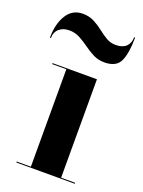

<svg xmlns="http://www.w3.org/2000/svg" viewBox="-158 -771 620 835"><g transform="rotate(20 152.0 -353.5)"><path d="M47 -619Q19 -619 0.8 -603.5Q-17.5 -588 -17.5 -560H-22Q-22 -624 3.8 -665.5Q29.5 -707 77.5 -707Q107.5 -707 130.5 -695Q153.5 -683 173 -667.5Q192.5 -652 212.5 -640Q232.5 -628 257 -628Q288.5 -628 305 -643.8Q321.5 -659.5 321.5 -687H326Q326 -616 309 -578Q292 -540 236.5 -540Q207.5 -540 184.2 -552Q161 -564 139.8 -579.5Q118.5 -595 96.2 -607Q74 -619 47 -619ZM26.5 -4.5H92V-455.5H26.5V-460H232V-4.5H297V0H26.5Z"/></g></svg>

Font: Bodoni* 36pt
Style: Bold
Weight: 700
Version: Version 2.3